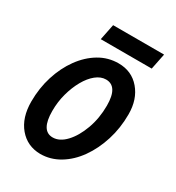

<svg xmlns="http://www.w3.org/2000/svg" viewBox="-165 -769 806 881"><g transform="rotate(30 238.0 -328.5)"><path d="M26 -177Q26 -248 46 -311.5Q66 -375 101.5 -424Q137 -473 184 -501Q231 -529 286 -529Q356 -529 399 -478.5Q442 -428 442 -349Q442 -276 421.5 -211Q401 -146 365.5 -96Q330 -46 282.5 -17.5Q235 11 181 11Q112 10 69 -41Q26 -92 26 -177ZM131 -188Q131 -83 193 -83Q229 -83 261.5 -117.5Q294 -152 315 -209.5Q336 -267 336 -334Q336 -436 273 -436Q246 -436 220.5 -415.5Q195 -395 175 -359.5Q155 -324 143 -280Q131 -236 131 -188ZM159 -584 176 -668H446L429 -584Z"/></g></svg>

Font: Radio Canada Condensed Medium
Style: Italic
Weight: 500
Width: 3
Italic angle: -12°
Designer: Charles Daoud, Etienne Aubert Bonn, Alexandre Saumier Demers, Jacques Le Bailly
Foundry: Radio-Canada
Version: Version 2.104; ttfautohint (v1.8.4.7-5d5b);gftools[0.9.28.de